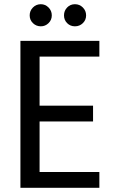

<svg xmlns="http://www.w3.org/2000/svg" viewBox="-20 -892 553 912"><path d="M452 -698V-623H168V-390H422V-315H168V-75H452V0H77V-698ZM174 -767Q152 -767 136.5 -782Q121 -797 121 -819Q121 -841 136.5 -856.5Q152 -872 174 -872Q195 -872 210.5 -856.5Q226 -841 226 -819Q226 -797 210.5 -782Q195 -767 174 -767ZM373.5 -782Q358 -767 336 -767Q314 -767 299 -782Q284 -797 284 -819Q284 -841 299 -856.5Q314 -872 336 -872Q358 -872 373.5 -856.5Q389 -841 389 -819Q389 -797 373.5 -782Z"/></svg>

Font: SVN-Poppins
Style: Regular
Weight: 400
Designer: Ninad Kale (Devanagari), Jonny Pinhorn (Latin)
Foundry: Indian Type Foundry
Version: Version 3.002 2017